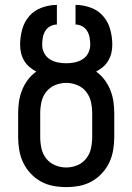

<svg xmlns="http://www.w3.org/2000/svg" viewBox="-20 -755 540 783"><path d="M250 8Q223 8 196.5 3Q170 -2 146.5 -15Q123 -28 104.5 -48Q86 -68 74.5 -92Q63 -116 58.5 -143Q54 -170 54 -196V-293Q54 -317 57.5 -341Q61 -365 70 -387.5Q79 -410 93.5 -429.5Q108 -449 128 -463Q113 -471 100 -482Q87 -493 78.5 -507.5Q70 -522 66 -538.5Q62 -555 62 -572Q62 -604 70.5 -635Q79 -666 99.5 -689.5Q120 -713 150.5 -724Q181 -735 212 -735V-655Q198 -655 185 -648Q172 -641 164.5 -628.5Q157 -616 154.5 -601.5Q152 -587 152 -572Q152 -555 160 -539Q168 -523 183 -513.5Q198 -504 215.5 -500.5Q233 -497 250 -497Q267 -497 284.5 -500.5Q302 -504 317 -513.5Q332 -523 340 -539Q348 -555 348 -572Q348 -587 345.5 -601.5Q343 -616 335.5 -628.5Q328 -641 315 -648Q302 -655 288 -655V-735Q319 -735 349.5 -724Q380 -713 400.5 -689.5Q421 -666 429.5 -635Q438 -604 438 -572Q438 -555 434 -538.5Q430 -522 421.5 -507.5Q413 -493 400 -482Q387 -471 372 -463Q392 -449 406.5 -429.5Q421 -410 430 -387.5Q439 -365 442.5 -341Q446 -317 446 -293V-196Q446 -170 441.5 -143Q437 -116 425.5 -92Q414 -68 395.5 -48Q377 -28 353.5 -15Q330 -2 303.5 3Q277 8 250 8ZM250 -72Q273 -72 295 -81Q317 -90 331.5 -108.5Q346 -127 351 -150Q356 -173 356 -196V-293Q356 -316 351 -339Q346 -362 331.5 -380.5Q317 -399 295 -408Q273 -417 250 -417Q227 -417 205 -408Q183 -399 168.5 -380.5Q154 -362 149 -339Q144 -316 144 -293V-196Q144 -173 149 -150Q154 -127 168.5 -108.5Q183 -90 205 -81Q227 -72 250 -72Z"/></svg>

Font: Iosevka SS10 Medium
Style: Regular
Weight: 500
Monospace: yes
Designer: Belleve Invis
Foundry: Belleve Invis
Version: Version 28.0.6; ttfautohint (v1.8.4)